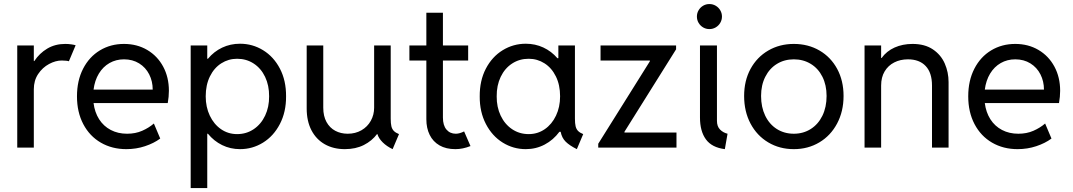

<svg xmlns="http://www.w3.org/2000/svg" viewBox="-20 -748 5436 973"><path d="M67.4 -517.6H151.4V-438.5H153.8Q179.7 -478 219.5 -501.7Q259.3 -525.4 310.5 -525.4Q326.2 -525.4 341.3 -523.2Q356.4 -521 363.3 -518.6L329.1 -437.5Q326.2 -439 315.7 -440.2Q305.2 -441.4 293 -441.4Q261.7 -441.4 228.5 -423.6Q195.3 -405.8 173.3 -372.8Q151.4 -339.8 151.4 -295.9V0H67.4Z M370.1 -259.8Q370.1 -339.4 401.1 -399.7Q432.1 -460 486.3 -492.7Q540.5 -525.4 608.4 -525.4Q674.3 -525.4 726.1 -494.9Q777.8 -464.4 806.9 -410.4Q835.9 -356.4 835.9 -288.1Q835.9 -257.8 830.1 -225.6H454.1Q460 -178.7 482.4 -143.6Q504.9 -108.4 541.3 -89.4Q577.6 -70.3 624 -70.3Q666.5 -70.3 700.4 -85.2Q734.4 -100.1 759.8 -122.1L792 -45.9Q759.8 -22 714.8 -7.1Q669.9 7.8 620.1 7.8Q547.9 7.8 491 -25.1Q434.1 -58.1 402.1 -118.9Q370.1 -179.7 370.1 -259.8ZM753.9 -293.9Q753.9 -335.9 736.1 -371.1Q718.3 -406.2 685.1 -426.8Q651.9 -447.3 608.4 -447.3Q567.9 -447.3 534.9 -428.5Q502 -409.7 481 -375Q460 -340.3 454.1 -293.9Z M946.3 -517.6H1030.3V-450.2H1033.7Q1064 -486.8 1105.7 -506.6Q1147.5 -526.4 1196.3 -526.4Q1259.8 -526.4 1313.5 -493.4Q1367.2 -460.4 1398.7 -399.9Q1430.2 -339.4 1429.7 -259.8Q1430.2 -180.7 1398.4 -119.6Q1366.7 -58.6 1313.2 -25.4Q1259.8 7.8 1196.3 7.8Q1147.5 7.8 1105.7 -12.7Q1064 -33.2 1033.7 -70.3H1030.3V205.1H946.3ZM1343.8 -259.8Q1344.2 -314.9 1323.5 -358.4Q1302.7 -401.9 1265.6 -426Q1228.5 -450.2 1181.6 -450.2Q1137.7 -450.2 1101.3 -427Q1064.9 -403.8 1043.7 -360.6Q1022.5 -317.4 1022.5 -259.8Q1022.5 -205.6 1043.2 -161.9Q1064 -118.2 1100.1 -93.3Q1136.2 -68.4 1181.6 -68.4Q1228.5 -68.4 1265.6 -93.3Q1302.7 -118.2 1323.5 -161.9Q1344.2 -205.6 1343.8 -259.8Z M1534.2 -198.2V-517.6H1618.2V-202.1Q1618.2 -159.7 1634.5 -129.9Q1650.9 -100.1 1679 -85.2Q1707 -70.3 1742.2 -70.3Q1781.2 -70.3 1811.8 -87.9Q1842.3 -105.5 1859.1 -135.7Q1876 -166 1876 -202.1V-517.6H1960V-146.5Q1960 -122.6 1963.4 -108.2Q1966.8 -93.8 1975.8 -84.5Q1984.9 -75.2 2002 -68.4L1969.7 7.8Q1939.9 -6.3 1919.4 -26.6Q1898.9 -46.9 1892.6 -68.4H1890.6Q1865.2 -34.2 1824 -13.2Q1782.7 7.8 1727.5 7.8Q1669.9 7.8 1626.2 -16.8Q1582.5 -41.5 1558.3 -87.9Q1534.2 -134.3 1534.2 -198.2Z M2140.6 -143.6V-441.4H2054.7V-517.6H2140.6V-683.6H2224.6V-517.6H2352.5V-441.4H2224.6V-152.3Q2224.6 -112.8 2242.4 -91.6Q2260.3 -70.3 2290 -70.3Q2308.6 -70.3 2332 -82L2364.3 -7.8Q2325.2 7.8 2288.1 7.8Q2240.2 7.8 2207.3 -11.2Q2174.3 -30.3 2157.5 -64.5Q2140.6 -98.6 2140.6 -143.6Z M2821.3 -80.1H2814.9Q2784.2 -38.6 2740.2 -15.4Q2696.3 7.8 2644.5 7.8Q2581.1 7.8 2527.6 -25.4Q2474.1 -58.6 2442.4 -119.6Q2410.6 -180.7 2411.1 -259.8Q2410.6 -339.4 2442.1 -399.9Q2473.6 -460.4 2527.3 -493.4Q2581.1 -526.4 2644.5 -526.4Q2692.4 -526.4 2733.4 -507.3Q2774.4 -488.3 2804.7 -453.1H2809.6V-517.6H2893.6V-146.5Q2893.6 -122.6 2897 -108.2Q2900.4 -93.8 2909.4 -84.5Q2918.5 -75.2 2935.5 -68.4L2903.3 7.8Q2866.7 -10.3 2846.9 -29.8Q2827.1 -49.3 2821.3 -80.1ZM2818.4 -259.8Q2818.4 -317.4 2797.1 -360.6Q2775.9 -403.8 2739.5 -427Q2703.1 -450.2 2659.2 -450.2Q2612.3 -450.2 2575.2 -426Q2538.1 -401.9 2517.3 -358.4Q2496.6 -314.9 2497.1 -259.8Q2496.6 -205.6 2517.3 -161.9Q2538.1 -118.2 2575.2 -93.3Q2612.3 -68.4 2659.2 -68.4Q2704.6 -68.4 2740.7 -93.3Q2776.9 -118.2 2797.6 -161.9Q2818.4 -205.6 2818.4 -259.8Z M3011.7 -19.5 3273.4 -437.5V-441.4H3023.4V-517.6H3406.2V-498L3144.5 -80.1V-76.2H3408.2V0H3011.7Z M3527.3 -152.3V-517.6H3613.3V-135.7Q3613.3 -107.4 3628.9 -91.6Q3644.5 -75.7 3667 -70.3L3653.3 7.8Q3587.4 -0.5 3557.4 -41.7Q3527.3 -83 3527.3 -152.3ZM3511.7 -664.1Q3511.7 -681.6 3520.3 -696Q3528.8 -710.4 3543.2 -719Q3557.6 -727.5 3575.2 -727.5Q3592.3 -727.5 3606.9 -719Q3621.6 -710.4 3630.1 -695.8Q3638.7 -681.2 3638.7 -664.1Q3638.7 -647 3630.1 -632.3Q3621.6 -617.7 3606.9 -609.1Q3592.3 -600.6 3575.2 -600.6Q3557.6 -600.6 3543.2 -609.1Q3528.8 -617.7 3520.3 -632.1Q3511.7 -646.5 3511.7 -664.1Z M3751 -261.7Q3751 -338.9 3783.4 -398.7Q3815.9 -458.5 3873.3 -491.9Q3930.7 -525.4 4002.9 -525.4Q4075.7 -525.4 4133.1 -491.9Q4190.4 -458.5 4222.7 -398.7Q4254.9 -338.9 4254.9 -261.7Q4254.9 -183.6 4222.2 -122.1Q4189.5 -60.5 4132.1 -26.4Q4074.7 7.8 4002.9 7.8Q3930.7 7.8 3873.3 -26.4Q3815.9 -60.5 3783.4 -121.8Q3751 -183.1 3751 -261.7ZM4168.9 -261.7Q4168.9 -316.9 4147.7 -359.1Q4126.5 -401.4 4088.6 -424.3Q4050.8 -447.3 4002.9 -447.3Q3955.1 -447.3 3917.5 -424.3Q3879.9 -401.4 3858.4 -359.1Q3836.9 -316.9 3836.9 -261.7Q3836.9 -205.1 3857.9 -161.6Q3878.9 -118.2 3916.7 -94.2Q3954.6 -70.3 4002.9 -70.3Q4050.8 -70.3 4088.6 -94.2Q4126.5 -118.2 4147.7 -161.6Q4168.9 -205.1 4168.9 -261.7Z M4361.3 -517.6H4445.3V-454.1H4447.8Q4472.7 -488.8 4513.4 -507.1Q4554.2 -525.4 4604.5 -525.4Q4666.5 -525.4 4707.5 -497.8Q4748.5 -470.2 4767.8 -426Q4787.1 -381.8 4787.1 -332V0H4703.1V-314.5Q4703.1 -379.4 4671.1 -413.3Q4639.2 -447.3 4581.1 -447.3Q4542.5 -447.3 4511.7 -431.6Q4481 -416 4463.1 -386.2Q4445.3 -356.4 4445.3 -314.5V0H4361.3Z M4886.7 -259.8Q4886.7 -339.4 4917.7 -399.7Q4948.7 -460 5002.9 -492.7Q5057.1 -525.4 5125 -525.4Q5190.9 -525.4 5242.7 -494.9Q5294.4 -464.4 5323.5 -410.4Q5352.5 -356.4 5352.5 -288.1Q5352.5 -257.8 5346.7 -225.6H4970.7Q4976.6 -178.7 4999 -143.6Q5021.5 -108.4 5057.9 -89.4Q5094.2 -70.3 5140.6 -70.3Q5183.1 -70.3 5217 -85.2Q5251 -100.1 5276.4 -122.1L5308.6 -45.9Q5276.4 -22 5231.4 -7.1Q5186.5 7.8 5136.7 7.8Q5064.5 7.8 5007.6 -25.1Q4950.7 -58.1 4918.7 -118.9Q4886.7 -179.7 4886.7 -259.8ZM5270.5 -293.9Q5270.5 -335.9 5252.7 -371.1Q5234.9 -406.2 5201.7 -426.8Q5168.5 -447.3 5125 -447.3Q5084.5 -447.3 5051.5 -428.5Q5018.6 -409.7 4997.6 -375Q4976.6 -340.3 4970.7 -293.9Z"/></svg>

Font: Reddit Sans Strawberry
Style: Regular
Weight: 400
Designer: Stephen Hutchings
Foundry: Reddit
Version: Version 1.013